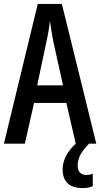

<svg xmlns="http://www.w3.org/2000/svg" viewBox="-20 -734 512 981"><path d="M367 0C323 40 300 86 300 131C300 193 334 227 402 227C424 227 442 223 454 217V153C446 157 437 160 421 160C393 160 377 143 377 113C377 76 391 45 435 0H472L296 -714H173L0 0H107L154 -208H319ZM253 -519 302 -298H170L217 -520C226 -558 232 -597 235 -629C239 -597 245 -559 253 -519Z"/></svg>

Font: Noto Sans Myanmar ExtraCondensed Medium
Style: Regular
Weight: 500
Width: 2
Designer: Monotype Design Team
Foundry: Monotype Imaging Inc.
Version: Version 2.107